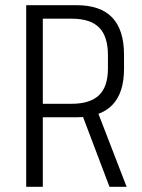

<svg xmlns="http://www.w3.org/2000/svg" viewBox="-20 -720 549 740"><path d="M81 -700H275Q367 -700 412.5 -652.5Q458 -605 458 -508V-455Q458 -361 412 -314.5Q366 -268 275 -268H142V-320H256Q327 -320 361.5 -353Q396 -386 396 -456V-507Q396 -580 362 -614Q328 -648 256 -648H131L145 -671V0H81ZM294 -285H358L468 0H402Z"/></svg>

Font: Pathway Extreme SemiCondensed ExtraLight
Style: Regular
Weight: 250
Width: 4
Version: Version 1.001;gftools[0.9.26]